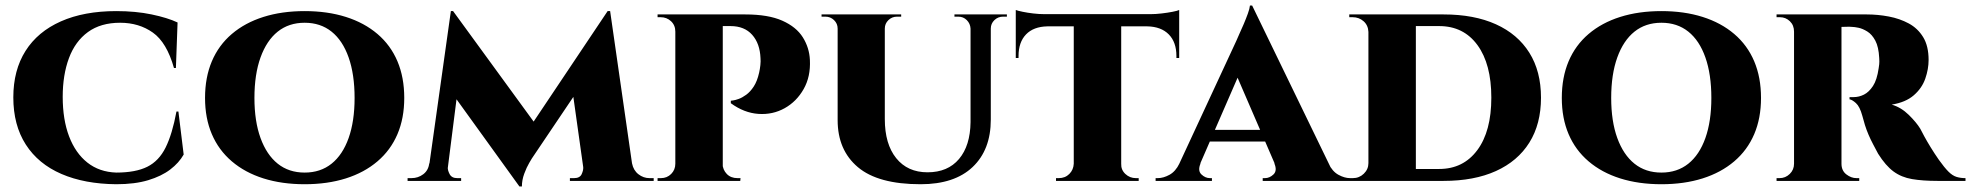

<svg xmlns="http://www.w3.org/2000/svg" viewBox="-20 -652 7104 692"><path d="M623 -250 642 -95Q625 -65 593.5 -41Q562 -17 514 -2.5Q466 12 399 12Q285 11 201.5 -25Q118 -61 73 -131Q28 -201 28 -301Q28 -399 72 -468.5Q116 -538 199.5 -575Q283 -612 399 -612Q469 -612 526.5 -600Q584 -588 620 -571L614 -407H607Q581 -499 531 -534.5Q481 -570 413 -570Q343 -570 297 -536.5Q251 -503 228.5 -442.5Q206 -382 206 -303Q206 -221 229 -160.5Q252 -100 295 -66Q338 -32 399 -30Q469 -30 511 -51Q553 -72 577 -120.5Q601 -169 616 -250Z M1078 -612Q1160 -612 1226.5 -591Q1293 -570 1340.5 -529.5Q1388 -489 1412.5 -431Q1437 -373 1437 -299Q1437 -226 1412.5 -168.5Q1388 -111 1340.5 -70.5Q1293 -30 1226.5 -9Q1160 12 1078 12Q996 12 929.5 -9Q863 -30 815.5 -70.5Q768 -111 743.5 -168.5Q719 -226 719 -299Q719 -373 743.5 -431Q768 -489 815.5 -529.5Q863 -570 929.5 -591Q996 -612 1078 -612ZM1078 -30Q1135 -30 1175 -62Q1215 -94 1236.5 -154.5Q1258 -215 1258 -299Q1258 -384 1236.5 -445Q1215 -506 1175 -538Q1135 -570 1078 -570Q1021 -570 981 -538Q941 -506 919 -445Q897 -384 897 -299Q897 -215 919 -154.5Q941 -94 981 -62Q1021 -30 1078 -30Z M2170 -612 2178 -498 1897 -81Q1897 -81 1887.5 -65Q1878 -49 1869.5 -26Q1861 -3 1861 20H1852L1805 -67ZM1546 -63V0H1449V-10Q1450 -10 1456.5 -10Q1463 -10 1463 -10Q1487 -10 1505.5 -24Q1524 -38 1527 -63ZM1594 -49Q1593 -39 1600.5 -24.5Q1608 -10 1628 -10H1642V0H1581L1589 -49ZM1605 -612H1613L1652 -504L1588 0H1519ZM1613 -612 1917 -195 1852 20 1588 -346ZM2179 -612 2267 0H2089L2044 -320L2170 -612ZM2239 -63H2258Q2263 -38 2281 -24Q2299 -10 2321 -10Q2321 -10 2328.5 -10Q2336 -10 2336 -10V0H2239ZM2082 -49H2088L2096 0H2034V-10H2049Q2070 -10 2076.5 -24.5Q2083 -39 2082 -49Z M2574 -600H2666Q2749 -600 2799.5 -577.5Q2850 -555 2873.5 -517.5Q2897 -480 2899 -436Q2902 -376 2876.5 -331Q2851 -286 2808 -262Q2765 -238 2713.5 -241.5Q2662 -245 2614 -280V-289Q2614 -289 2622 -290Q2630 -291 2642.5 -295.5Q2655 -300 2669.5 -310.5Q2684 -321 2696.5 -340Q2709 -359 2716 -390Q2719 -403 2720.5 -417.5Q2722 -432 2721 -442Q2719 -495 2691 -526.5Q2663 -558 2613 -558H2583Q2583 -558 2580.5 -568.5Q2578 -579 2576 -589.5Q2574 -600 2574 -600ZM2585 -600V0H2414V-600ZM2417 -62 2418 0H2350V-10Q2352 -10 2356 -10Q2360 -10 2362 -10Q2384 -10 2399 -25Q2414 -40 2414 -62ZM2416 -538H2414Q2414 -561 2398.5 -575.5Q2383 -590 2361 -590Q2360 -590 2355.5 -590Q2351 -590 2350 -590V-600H2417ZM2582 -62H2584Q2585 -40 2599.5 -25Q2614 -10 2638 -10Q2639 -10 2643 -10Q2647 -10 2649 -10L2648 0H2581Z M3169 -600V-223Q3169 -133 3210 -82Q3251 -31 3323 -31Q3396 -31 3436.5 -79Q3477 -127 3478 -212V-600H3551V-221Q3551 -112 3485.5 -50Q3420 12 3298 12Q3145 12 3072 -49.5Q2999 -111 2999 -219V-600ZM3001 -600V-549H2999Q2999 -567 2986 -579.5Q2973 -592 2955 -592Q2955 -592 2948 -592Q2941 -592 2941 -592V-600ZM3228 -600V-592Q3228 -592 3220.5 -592Q3213 -592 3213 -592Q3195 -592 3182 -579.5Q3169 -567 3169 -549H3167V-600ZM3480 -600V-549H3478Q3477 -567 3464.5 -579.5Q3452 -592 3434 -592Q3434 -592 3427 -592Q3420 -592 3420 -592V-600ZM3609 -600V-592Q3609 -592 3602 -592Q3595 -592 3595 -592Q3577 -592 3564 -579.5Q3551 -567 3551 -549H3549V-600Z M4021 -597V0H3850V-597ZM4230 -601V-557H3641V-601ZM4230 -561V-443H4220V-450Q4220 -500 4192.5 -528Q4165 -556 4115 -557V-561ZM4230 -616V-591L4127 -601Q4145 -601 4166.5 -603.5Q4188 -606 4206 -609.5Q4224 -613 4230 -616ZM3852 -62V0H3786V-10Q3786 -10 3791 -10Q3796 -10 3796 -10Q3819 -10 3834 -25Q3849 -40 3850 -62ZM4017 -62H4021Q4020 -40 4036 -25Q4052 -10 4074 -10Q4074 -10 4079 -10Q4084 -10 4084 -10V0H4017ZM3755 -561V-557Q3705 -556 3678 -528Q3651 -500 3651 -450V-443H3641V-561ZM3641 -616Q3649 -613 3666 -609.5Q3683 -606 3704 -603.5Q3725 -601 3744 -601L3641 -591Z M4493 -632 4797 -5H4599L4421 -417ZM4307 -63Q4296 -37 4310 -23.5Q4324 -10 4341 -10H4348V0H4145V-10Q4145 -10 4149 -10Q4153 -10 4153 -10Q4173 -10 4195 -22Q4217 -34 4231 -63ZM4493 -632 4494 -495 4280 -3H4203L4436 -505Q4439 -513 4446.5 -529Q4454 -545 4462.5 -565Q4471 -585 4477.5 -603Q4484 -621 4485 -632ZM4571 -184V-142H4318V-184ZM4573 -63H4768Q4782 -34 4804 -22Q4826 -10 4846 -10Q4846 -10 4850 -10Q4854 -10 4854 -10V0H4531V-10H4539Q4556 -10 4570 -23.5Q4584 -37 4573 -63Z M5183 -600Q5293 -600 5371.5 -564.5Q5450 -529 5492 -462Q5534 -395 5534 -300Q5534 -205 5492 -138Q5450 -71 5371.5 -35.5Q5293 0 5183 0H4958L4956 -43Q5035 -43 5080.5 -43Q5126 -43 5146.5 -43Q5167 -43 5167 -43Q5254 -43 5304.5 -111Q5355 -179 5355 -300Q5355 -421 5305 -489.5Q5255 -558 5167 -558Q5167 -558 5146 -558Q5125 -558 5076.5 -558Q5028 -558 4947 -558V-600ZM5083 -600V0H4912V-600ZM4915 -64V0H4844V-10Q4844 -10 4849.5 -10Q4855 -10 4856 -10Q4879 -10 4895.5 -26Q4912 -42 4912 -64ZM4914 -537H4912Q4911 -561 4894.5 -575.5Q4878 -590 4855 -590Q4855 -590 4849.5 -590Q4844 -590 4843 -590V-600H4914Z M5968 -612Q6050 -612 6116.5 -591Q6183 -570 6230.5 -529.5Q6278 -489 6302.5 -431Q6327 -373 6327 -299Q6327 -226 6302.5 -168.5Q6278 -111 6230.5 -70.5Q6183 -30 6116.5 -9Q6050 12 5968 12Q5886 12 5819.5 -9Q5753 -30 5705.5 -70.5Q5658 -111 5633.5 -168.5Q5609 -226 5609 -299Q5609 -373 5633.5 -431Q5658 -489 5705.5 -529.5Q5753 -570 5819.5 -591Q5886 -612 5968 -612ZM5968 -30Q6025 -30 6065 -62Q6105 -94 6126.5 -154.5Q6148 -215 6148 -299Q6148 -384 6126.5 -445Q6105 -506 6065 -538Q6025 -570 5968 -570Q5911 -570 5871 -538Q5831 -506 5809 -445Q5787 -384 5787 -299Q5787 -215 5809 -154.5Q5831 -94 5871 -62Q5911 -30 5968 -30Z M6608 -600H6708Q6748 -600 6787.5 -592.5Q6827 -585 6859.5 -567.5Q6892 -550 6911.5 -518Q6931 -486 6931 -436Q6931 -403 6919 -368.5Q6907 -334 6877.5 -308.5Q6848 -283 6798 -275Q6832 -265 6859.5 -238Q6887 -211 6901 -188Q6906 -178 6915.5 -160.5Q6925 -143 6938.5 -121Q6952 -99 6968 -76Q6988 -48 7002.5 -33.5Q7017 -19 7031.5 -14.5Q7046 -10 7064 -10V0H6963Q6910 0 6871.5 -6.5Q6833 -13 6804.5 -34Q6776 -55 6749 -98Q6740 -115 6731 -132Q6722 -149 6714.5 -166.5Q6707 -184 6701.5 -201.5Q6696 -219 6692 -235Q6683 -268 6669 -280.5Q6655 -293 6646 -294V-302Q6647 -302 6651 -302Q6655 -302 6661 -302Q6680 -302 6698 -311Q6716 -320 6730.5 -342Q6745 -364 6751 -406Q6752 -411 6753 -420.5Q6754 -430 6753 -443Q6751 -483 6739 -505.5Q6727 -528 6710 -538.5Q6693 -549 6678 -552Q6663 -555 6656 -555Q6645 -556 6636 -555.5Q6627 -555 6616 -555Q6615 -556 6613.5 -567Q6612 -578 6610 -589Q6608 -600 6608 -600ZM6617 -600V0H6446V-600ZM6449 -62 6451 0H6383V-10Q6384 -10 6387.5 -10Q6391 -10 6394 -10Q6415 -10 6430.5 -25Q6446 -40 6446 -62ZM6449 -538H6446Q6446 -561 6431 -575.5Q6416 -590 6395 -590Q6392 -590 6388 -590Q6384 -590 6383 -590V-600H6451ZM6615 -62H6617Q6617 -37 6634.5 -23.5Q6652 -10 6671 -10Q6671 -10 6674.5 -10Q6678 -10 6681 -10V0H6613Z"/></svg>

Font: Cinzel ExtraBold
Style: Regular
Weight: 800
Designer: Natanael Gama
Version: Version 2.000